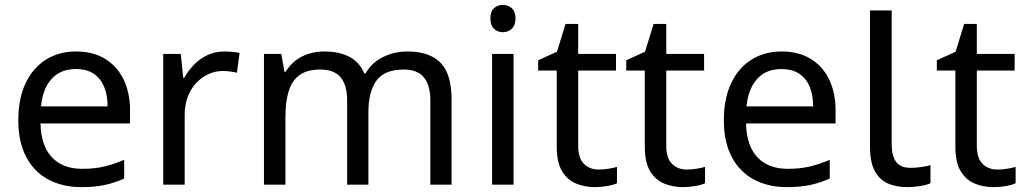

<svg xmlns="http://www.w3.org/2000/svg" viewBox="-20 -757 4205 787"><path d="M292 -546Q361 -546 410.5 -516Q460 -486 486.5 -431.5Q513 -377 513 -304V-251H146Q148 -160 192.5 -112.5Q237 -65 317 -65Q368 -65 407.5 -74.5Q447 -84 489 -102V-25Q448 -7 408 1.5Q368 10 313 10Q237 10 178.5 -21Q120 -52 87.5 -113.5Q55 -175 55 -264Q55 -352 84.5 -415Q114 -478 167.5 -512Q221 -546 292 -546ZM291 -474Q228 -474 191.5 -433.5Q155 -393 148 -321H421Q421 -367 407 -401Q393 -435 364.5 -454.5Q336 -474 291 -474Z M899 -546Q914 -546 931.5 -544.5Q949 -543 962 -540L951 -459Q938 -462 922.5 -464Q907 -466 893 -466Q862 -466 834 -453Q806 -440 784 -416.5Q762 -393 749.5 -360Q737 -327 737 -286V0H649V-536H721L731 -438H735Q752 -468 776 -492.5Q800 -517 831 -531.5Q862 -546 899 -546Z M1650 -546Q1741 -546 1786 -499.5Q1831 -453 1831 -349V0H1744V-345Q1744 -408 1717.5 -440Q1691 -472 1635 -472Q1557 -472 1523.5 -427Q1490 -382 1490 -296V0H1403V-345Q1403 -387 1391 -415.5Q1379 -444 1355 -458Q1331 -472 1293 -472Q1239 -472 1208 -449.5Q1177 -427 1163.5 -384Q1150 -341 1150 -278V0H1062V-536H1133L1146 -463H1151Q1168 -491 1192.5 -509.5Q1217 -528 1247 -537Q1277 -546 1309 -546Q1371 -546 1412.5 -524Q1454 -502 1473 -456H1478Q1505 -502 1551.5 -524Q1598 -546 1650 -546Z M2085 -536V0H1997V-536ZM2042 -737Q2062 -737 2077.5 -723.5Q2093 -710 2093 -681Q2093 -653 2077.5 -639Q2062 -625 2042 -625Q2020 -625 2005 -639Q1990 -653 1990 -681Q1990 -710 2005 -723.5Q2020 -737 2042 -737Z M2434 -62Q2454 -62 2475 -65.5Q2496 -69 2509 -73V-6Q2495 1 2469 5.5Q2443 10 2419 10Q2377 10 2341.5 -4.5Q2306 -19 2284 -55Q2262 -91 2262 -156V-468H2186V-510L2263 -545L2298 -659H2350V-536H2505V-468H2350V-158Q2350 -109 2373.5 -85.5Q2397 -62 2434 -62Z M2795 -62Q2815 -62 2836 -65.5Q2857 -69 2870 -73V-6Q2856 1 2830 5.5Q2804 10 2780 10Q2738 10 2702.5 -4.5Q2667 -19 2645 -55Q2623 -91 2623 -156V-468H2547V-510L2624 -545L2659 -659H2711V-536H2866V-468H2711V-158Q2711 -109 2734.5 -85.5Q2758 -62 2795 -62Z M3184 -546Q3253 -546 3302.5 -516Q3352 -486 3378.5 -431.5Q3405 -377 3405 -304V-251H3038Q3040 -160 3084.5 -112.5Q3129 -65 3209 -65Q3260 -65 3299.5 -74.5Q3339 -84 3381 -102V-25Q3340 -7 3300 1.5Q3260 10 3205 10Q3129 10 3070.5 -21Q3012 -52 2979.5 -113.5Q2947 -175 2947 -264Q2947 -352 2976.5 -415Q3006 -478 3059.5 -512Q3113 -546 3184 -546ZM3183 -474Q3120 -474 3083.5 -433.5Q3047 -393 3040 -321H3313Q3313 -367 3299 -401Q3285 -435 3256.5 -454.5Q3228 -474 3183 -474Z M3699 10Q3655 10 3620.5 -4.5Q3586 -19 3566 -55.5Q3546 -92 3546 -157V-714H3635V-165Q3635 -117 3653.5 -93Q3672 -69 3712 -69Q3734 -69 3757.5 -72.5Q3781 -76 3794 -80V-6Q3780 1 3752.5 5.5Q3725 10 3699 10Z M4068 -62Q4088 -62 4109 -65.5Q4130 -69 4143 -73V-6Q4129 1 4103 5.5Q4077 10 4053 10Q4011 10 3975.5 -4.5Q3940 -19 3918 -55Q3896 -91 3896 -156V-468H3820V-510L3897 -545L3932 -659H3984V-536H4139V-468H3984V-158Q3984 -109 4007.5 -85.5Q4031 -62 4068 -62Z"/></svg>

Font: hex115
Style: Regular
Weight: 400
Designer: Monotype Design Team
Foundry: Monotype Imaging Inc.
Version: Version 2.013